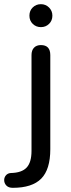

<svg xmlns="http://www.w3.org/2000/svg" viewBox="-67 -710 342 920"><path d="M-47 153Q-47 140 -38.5 130Q-30 120 -15 119Q37 118 60.5 93Q84 68 84 13V-446Q84 -469 96 -481.5Q108 -494 129 -494Q174 -494 174 -446V5Q174 102 130.5 146Q87 190 -6 190Q-26 190 -36.5 179Q-47 168 -47 153ZM74 -635Q74 -659 90 -674.5Q106 -690 129 -690Q152 -690 168 -674Q184 -658 184 -635Q184 -611 168 -595.5Q152 -580 129 -580Q106 -580 90 -595.5Q74 -611 74 -635Z"/></svg>

Font: SN Pro
Style: Regular
Weight: 400
Designer: Tobias Whetton
Foundry: Supernotes
Version: Version 1.003